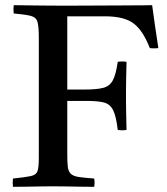

<svg xmlns="http://www.w3.org/2000/svg" viewBox="-20 -721 647 742"><path d="M30 1Q28 -14 30 -31Q78 -36 99 -40.5Q120 -45 125 -60Q130 -75 130 -111V-576Q130 -618 125 -636Q120 -654 99.5 -659.5Q79 -665 33 -669Q31 -684 33 -701Q57 -701 73.5 -700.5Q90 -700 108 -700Q126 -700 153.5 -699.5Q181 -699 227 -699Q284 -699 343 -699.5Q402 -700 452.5 -700Q503 -700 534.5 -700.5Q566 -701 568 -701Q573 -663 579 -622Q585 -581 592 -535Q584 -534 575.5 -534Q567 -534 559 -535Q533 -602 498 -629Q462 -658 385 -658H240V-375H306Q354 -375 379 -381.5Q404 -388 416 -410.5Q428 -433 435 -482Q453 -485 469 -482Q468 -440 467.5 -415.5Q467 -391 467 -377Q467 -363 467 -351Q467 -340 467 -326Q467 -312 467.5 -287Q468 -262 469 -219Q454 -216 435 -219Q429 -272 417 -295.5Q405 -319 381.5 -325Q358 -331 315 -331H240V-124Q240 -93 242 -76Q244 -59 254 -49Q264 -40 284.5 -37Q305 -34 344 -31Q347 -15 344 1Q323 1 293 0.5Q263 0 233.5 -0.5Q204 -1 184 -1Q165 -1 137 -0.5Q109 0 80.5 0.5Q52 1 30 1Z"/></svg>

Font: Tiro Gurmukhi
Style: Regular
Weight: 400
Designer: Gurmukhi: John Hudson & Fiona Ross. Latin: John Hudson.
Foundry: Tiro Typeworks Ltd.
Version: Version 1.52